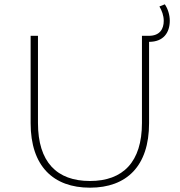

<svg xmlns="http://www.w3.org/2000/svg" viewBox="-20 -866 834 890"><path d="M767 -770C767 -797 758 -826 744 -846L719 -836C730 -817 739 -795 739 -769C739 -732 721 -700 670 -700H638V-296C638 -115 550 -27 397 -27C243 -27 156 -115 156 -296V-700H122V-295C122 -96 227 4 397 4C567 4 671 -96 671 -295V-672C738 -672 767 -715 767 -770Z"/></svg>

Font: Talent ExtraLight
Style: Regular
Weight: 200
Designer: Mike Powis
Version: Version 1.001;hotconv 1.0.109;makeotfexe 2.5.65596